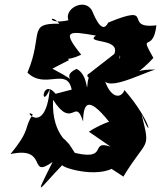

<svg xmlns="http://www.w3.org/2000/svg" viewBox="-20 -766 692 825"><path d="M219 -363C159 -435 153 -288 194 -383C174 -170 70 -306 121 -274C80 -214 116 -215 25 -104C191 -140 98 6 206 -70C120 101 150 44 247 -56C266 -36 458 11 499 -79C378 -76 450 -50 510 -7C613 -177 628 -116 588 -276C637 -150 634 -242 515 -379C496 -333 445 -351 424 -443C416 -357 587 -451 648 -467C511 -472 524 -392 639 -517C574 -633 638 -533 652 -657C503 -640 654 -755 445 -669C415 -606 377 -721 374 -723C342 -775 255 -729 274 -679C176 -657 195 -714 235 -664C96 -667 168 -620 98 -454C174 -379 268 -480 288 -381ZM307 -100C274 -153 259 -184 177 -204L298 -134C292 -137 200 -178 208 -337C293 -206 302 -352 337 -244C338 -335 366 -352 465 -222C531 -284 399 -227 362 -200L455 -136C358 -168 458 -65 279 -115ZM357 -415C350 -345 363 -444 309 -470C226 -433 351 -395 205 -471L277 -508C194 -586 201 -469 329 -531C244 -636 274 -634 392 -613C342 -578 500 -604 471 -534L367 -453C550 -445 476 -418 495 -528C513 -483 320 -460 361 -433Z"/></svg>

Font: Asimov Silicon
Style: Regular
Weight: 400
Designer: Google
Version: Version 2.000980; 2014